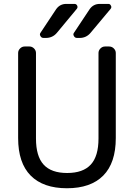

<svg xmlns="http://www.w3.org/2000/svg" viewBox="-20 -999 696 1008"><path d="M75.2 -274.4V-720.7Q75.2 -734.4 85.4 -744.6Q95.7 -754.9 109.4 -754.9H134.8Q148.4 -754.9 158.7 -744.6Q168.9 -734.4 168.9 -720.7V-271.5Q168.9 -178.7 209 -134.8Q249 -90.8 332.5 -90.8Q416 -90.8 456.5 -134.8Q497.1 -178.7 497.1 -271.5V-720.7Q497.1 -734.4 507.3 -744.6Q517.6 -754.9 531.2 -754.9H552.7Q567.4 -754.9 577.6 -744.6Q587.9 -734.4 587.9 -720.7V-274.4Q587.9 -143.6 522 -77.1Q456.1 -10.7 331.5 -10.7Q207 -10.7 141.1 -77.1Q75.2 -143.6 75.2 -274.4ZM278.3 -826.2Q255.9 -799.8 220.7 -799.8H209Q197.3 -799.8 192.4 -809.6Q189.5 -814.5 189.5 -818.4Q189.5 -823.2 193.4 -828.1L274.4 -950.2Q293.9 -978.5 328.1 -978.5H371.1Q380.9 -978.5 385.3 -969.2Q389.6 -960 382.8 -952.1ZM455.1 -826.2Q432.6 -799.8 398.4 -799.8H384.8Q373 -799.8 368.2 -809.6Q365.2 -814.5 365.2 -818.4Q365.2 -823.2 369.1 -828.1L450.2 -950.2Q469.7 -978.5 503.9 -978.5H548.8Q558.6 -978.5 562.5 -968.8Q564.5 -965.8 564.5 -961.9Q564.5 -957 560.5 -952.1Z"/></svg>

Font: Gen Jyuu GothicL Regular
Style: Regular
Weight: 400
Designer: [Source Han Sans]
Ryoko NISHIZUKA  (kana & ideographs); Paul D. Hunt (Latin, Greek & Cyrillic); Wenlong ZHANG  (bopomofo
Version: Version 1.002.20150607